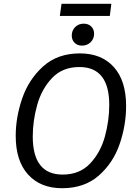

<svg xmlns="http://www.w3.org/2000/svg" viewBox="-20 -982 727 1014"><path d="M646 -422Q646 -321 612 -221.5Q578 -122 502 -55Q426 12 308 12Q194 12 128.5 -60Q63 -132 63 -264Q63 -363 97.5 -463Q132 -563 208 -631.5Q284 -700 402 -700Q516 -700 581 -628Q646 -556 646 -422ZM153 -261Q153 -60 311 -60Q401 -60 456 -118.5Q511 -177 534 -261Q557 -345 557 -428Q557 -628 399 -628Q310 -628 255 -570Q200 -512 176.5 -428Q153 -344 153 -261ZM359 -794Q359 -821 377 -839Q395 -857 422 -857Q447 -857 462 -842Q477 -827 477 -804Q477 -777 458.5 -759Q440 -741 413 -741Q389 -741 374 -756Q359 -771 359 -794ZM296 -898 305 -962H568L560 -898Z"/></svg>

Font: FiraGO Book
Style: Italic
Weight: 350
Italic angle: -8°
Designer: bBox Type GmbH
Foundry: bBox Type GmbH
Version: Version 1.001